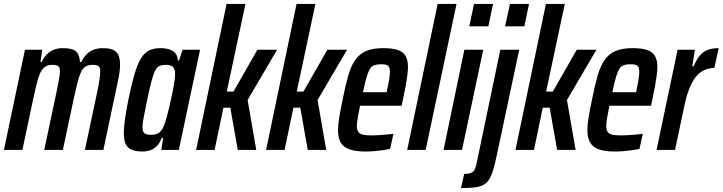

<svg xmlns="http://www.w3.org/2000/svg" viewBox="-25 -763 3677 977"><path d="M-5 0 102 -510H190L181 -448H187Q199 -472 214 -487Q229 -502 249 -510Q269 -518 295 -518Q345 -518 362.5 -501Q380 -484 382 -448H389Q401 -472 416.5 -487.5Q432 -503 452.5 -510.5Q473 -518 499 -518Q547 -518 566.5 -498.5Q586 -479 586 -435Q586 -417 583 -394Q580 -371 573 -341L501 0H407L469 -292Q478 -335 481.5 -360.5Q485 -386 485 -400Q485 -421 476 -427Q467 -433 446 -433Q424 -433 410 -424Q396 -415 386.5 -394.5Q377 -374 368.5 -339.5Q360 -305 349 -255L295 0H200L262 -292Q271 -335 275.5 -360.5Q280 -386 280 -400Q280 -421 270.5 -427Q261 -433 240 -433Q218 -433 203.5 -422.5Q189 -412 179 -390Q169 -368 161 -334.5Q153 -301 143 -255L89 0Z M702 8Q669 8 647.5 0Q626 -8 615.5 -28.5Q605 -49 605 -85Q605 -115 611 -157Q617 -199 628 -255Q644 -332 658.5 -382.5Q673 -433 690.5 -463Q708 -493 732 -505.5Q756 -518 790 -518Q819 -518 838.5 -511Q858 -504 868.5 -490.5Q879 -477 880 -455H886L904 -510H993L885 0H796L805 -61H798Q787 -33 771 -18Q755 -3 737 2.5Q719 8 702 8ZM745 -77Q762 -77 774 -82Q786 -87 795.5 -98.5Q805 -110 812 -131Q817 -144 824 -169.5Q831 -195 838 -225.5Q845 -256 851.5 -287Q858 -318 862 -344Q866 -370 866 -385Q866 -412 855 -422.5Q844 -433 820 -433Q801 -433 788 -428Q775 -423 765.5 -405.5Q756 -388 746.5 -352.5Q737 -317 724 -255Q713 -200 706.5 -167Q700 -134 700 -116Q700 -99 705 -91Q710 -83 720 -80Q730 -77 745 -77Z M973 0 1128 -743H1224L1129 -297H1163L1285 -510H1385L1235 -254L1279 0H1185L1147 -215H1112L1067 0Z M1329 0 1484 -743H1580L1485 -297H1519L1641 -510H1741L1591 -254L1635 0H1541L1503 -215H1468L1423 0Z M1834 8Q1783 8 1752 -3.5Q1721 -15 1708 -39Q1695 -63 1695 -100Q1695 -129 1701.5 -167.5Q1708 -206 1718 -254Q1732 -325 1746 -375Q1760 -425 1781.5 -456.5Q1803 -488 1837 -503Q1871 -518 1925 -518Q1972 -518 1999.5 -508.5Q2027 -499 2039 -478Q2051 -457 2051 -423Q2051 -404 2047.5 -378Q2044 -352 2038.5 -321.5Q2033 -291 2025 -255L2019 -225H1807Q1800 -189 1795.5 -164Q1791 -139 1791 -121Q1791 -102 1798.5 -91.5Q1806 -81 1822.5 -77.5Q1839 -74 1865 -74Q1878 -74 1898 -75Q1918 -76 1939 -78Q1960 -80 1977 -82L1960 -5Q1946 -2 1925 1Q1904 4 1880.5 6Q1857 8 1834 8ZM1822 -294H1943L1946 -311Q1952 -337 1955.5 -361Q1959 -385 1959 -399Q1959 -415 1954 -423Q1949 -431 1939.5 -433.5Q1930 -436 1914 -436Q1894 -436 1880.5 -431.5Q1867 -427 1858 -413Q1849 -399 1840.5 -370.5Q1832 -342 1822 -294Z M2047 0 2202 -743H2298L2141 0Z M2363 -629 2387 -743H2484L2460 -629ZM2232 0 2338 -510H2434L2326 0Z M2545 -629 2570 -743H2667L2643 -629ZM2321 194 2337 122Q2361 122 2373 116.5Q2385 111 2390.5 99.5Q2396 88 2400 69L2521 -510H2617L2504 22Q2494 70 2484.5 101.5Q2475 133 2463 151.5Q2451 170 2432.5 179Q2414 188 2387 191Q2360 194 2321 194Z M2598 0 2753 -743H2849L2754 -297H2788L2910 -510H3010L2860 -254L2904 0H2810L2772 -215H2737L2692 0Z M3103 8Q3052 8 3021 -3.5Q2990 -15 2977 -39Q2964 -63 2964 -100Q2964 -129 2970.5 -167.5Q2977 -206 2987 -254Q3001 -325 3015 -375Q3029 -425 3050.5 -456.5Q3072 -488 3106 -503Q3140 -518 3194 -518Q3241 -518 3268.5 -508.5Q3296 -499 3308 -478Q3320 -457 3320 -423Q3320 -404 3316.5 -378Q3313 -352 3307.5 -321.5Q3302 -291 3294 -255L3288 -225H3076Q3069 -189 3064.5 -164Q3060 -139 3060 -121Q3060 -102 3067.5 -91.5Q3075 -81 3091.5 -77.5Q3108 -74 3134 -74Q3147 -74 3167 -75Q3187 -76 3208 -78Q3229 -80 3246 -82L3229 -5Q3215 -2 3194 1Q3173 4 3149.5 6Q3126 8 3103 8ZM3091 -294H3212L3215 -311Q3221 -337 3224.5 -361Q3228 -385 3228 -399Q3228 -415 3223 -423Q3218 -431 3208.5 -433.5Q3199 -436 3183 -436Q3163 -436 3149.5 -431.5Q3136 -427 3127 -413Q3118 -399 3109.5 -370.5Q3101 -342 3091 -294Z M3316 0 3423 -510H3511L3498 -426H3505Q3520 -463 3538.5 -483Q3557 -503 3580 -510.5Q3603 -518 3632 -518L3610 -417Q3581 -417 3557 -405.5Q3533 -394 3515 -371Q3497 -348 3483 -313Q3469 -278 3459 -232L3410 0Z"/></svg>

Font: Saira ExtraCondensed SemiBold
Style: Italic
Weight: 600
Width: 2
Italic angle: -12°
Designer: Hector Gatti with collaboration of the Omnibus-Type team
Foundry: Omnibus-Type
Version: Version 1.101